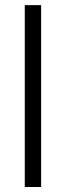

<svg xmlns="http://www.w3.org/2000/svg" viewBox="-20 -748 264 768"><path d="M144.5 -727.5V0H79.1V-727.5Z"/></svg>

Font: Inter 18pt Light
Style: Regular
Weight: 300
Designer: Rasmus Andersson
Foundry: rsms
Version: Version 4.001;git-66647c0bb